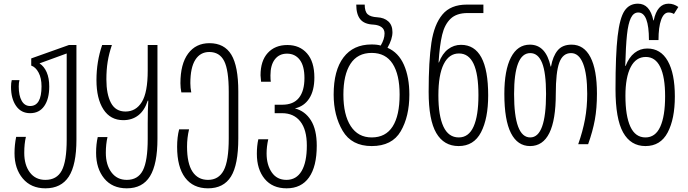

<svg xmlns="http://www.w3.org/2000/svg" viewBox="-20 -785 3742 1045"><path d="M59 49Q59 3 68 -40H121Q112 -3 112 47Q112 113 142.5 153.5Q173 194 227 194Q289 194 316 143.5Q343 93 343 -25V-494L195 -440Q220 -424 234 -392Q248 -360 248 -314Q248 -247 221 -208Q194 -169 144 -169Q95 -169 67.5 -208.5Q40 -248 40 -312Q40 -334 44 -349H86Q82 -336 82 -314Q82 -265 98 -236.5Q114 -208 144 -208Q206 -208 206 -315Q206 -360 190 -390Q174 -420 150 -428V-467L355 -540H396V-25Q396 112 354.5 176Q313 240 227 240Q149 240 104 186.5Q59 133 59 49Z M503 47Q503 -1 512 -39H565Q556 0 556 47Q556 112 586.5 153Q617 194 670 194Q731 194 757.5 142.5Q784 91 784 -29V-114Q784 -186 787 -237H784Q767 -184 733 -157.5Q699 -131 651 -131Q581 -131 543 -189.5Q505 -248 505 -349Q505 -450 536 -540H589Q573 -493 566 -449Q559 -405 559 -353Q559 -272 584 -225Q609 -178 663 -178Q720 -178 752 -230Q784 -282 784 -401V-540H837V-30Q837 108 796.5 174Q756 240 670 240Q591 240 547 186Q503 132 503 47Z M944 14Q944 -39 955 -81H1009Q998 -35 998 13Q998 104 1027.5 149Q1057 194 1112 194Q1170 194 1197.5 142.5Q1225 91 1225 -32V-285Q1225 -404 1200 -453Q1175 -502 1119 -502Q1070 -502 1043 -459.5Q1016 -417 1016 -332Q1016 -307 1021 -282H967Q962 -307 962 -332Q962 -437 1004 -493.5Q1046 -550 1120 -550Q1201 -550 1239 -487.5Q1277 -425 1277 -287V-32Q1277 112 1237 176Q1197 240 1112 240Q1031 240 987.5 182Q944 124 944 14Z M1378 52Q1378 8 1386 -27H1440Q1431 13 1431 50Q1431 112 1459 153Q1487 194 1539 194Q1593 194 1621.5 146Q1650 98 1650 7Q1650 -79 1614.5 -124Q1579 -169 1515 -169H1475V-215H1516Q1577 -215 1607 -252.5Q1637 -290 1637 -360Q1637 -426 1611.5 -459.5Q1586 -493 1542 -493Q1500 -493 1476 -462Q1452 -431 1452 -375Q1452 -350 1454 -340H1401Q1398 -367 1398 -375Q1398 -454 1437.5 -497Q1477 -540 1544 -540Q1611 -540 1651 -494.5Q1691 -449 1691 -363Q1691 -292 1663 -249Q1635 -206 1585 -195Q1640 -181 1672 -130.5Q1704 -80 1704 8Q1704 121 1662 180.5Q1620 240 1540 240Q1463 240 1420.5 188.5Q1378 137 1378 52Z M1796 -270Q1796 -402 1849.5 -472.5Q1903 -543 2002 -543Q2034 -543 2052 -537Q2073 -572 2073 -603Q2073 -625 2057 -637Q2041 -649 2013 -651Q1963 -653 1941 -680Q1919 -707 1919 -760H1965Q1965 -722 1981 -707.5Q1997 -693 2033 -691Q2071 -689 2093.5 -668.5Q2116 -648 2116 -610Q2116 -572 2089 -525Q2149 -499 2178.5 -432Q2208 -365 2208 -270Q2208 -151 2161 -70.5Q2114 10 2003 10Q1894 10 1845 -73Q1796 -156 1796 -270ZM2155 -270Q2155 -379 2117 -438Q2079 -497 2003 -497Q1926 -497 1887.5 -437.5Q1849 -378 1849 -270Q1849 -160 1889 -98.5Q1929 -37 2003 -37Q2079 -37 2117 -96.5Q2155 -156 2155 -270Z M2313 -285Q2313 -453 2328 -552.5Q2343 -652 2388 -706Q2433 -760 2521 -760H2611V-714H2525Q2465 -714 2432.5 -683Q2400 -652 2386.5 -595.5Q2373 -539 2367 -445H2369Q2387 -493 2418.5 -517Q2450 -541 2489 -541Q2637 -541 2637 -266Q2637 -140 2598 -65Q2559 10 2476 10Q2396 10 2354.5 -61Q2313 -132 2313 -285ZM2584 -267Q2584 -382 2557.5 -438Q2531 -494 2478 -494Q2424 -494 2395 -436Q2366 -378 2366 -266Q2366 -155 2393.5 -96Q2421 -37 2477 -37Q2531 -37 2557.5 -96Q2584 -155 2584 -267Z M2725 -274Q2725 -403 2761 -472.5Q2797 -542 2864 -542Q2951 -542 2977 -423H2979Q2989 -479 3015 -510.5Q3041 -542 3091 -542Q3158 -542 3193.5 -474Q3229 -406 3229 -275Q3229 -195 3217.5 -132.5Q3206 -70 3181 0H3127Q3152 -71 3164 -136Q3176 -201 3176 -274Q3176 -382 3153.5 -439Q3131 -496 3088 -496Q3043 -496 3024 -444Q3005 -392 3005 -274Q3005 10 2865 10Q2797 10 2761 -60.5Q2725 -131 2725 -274ZM2952 -274Q2952 -389 2930.5 -442.5Q2909 -496 2866 -496Q2778 -496 2778 -273Q2778 -37 2866 -37Q2952 -37 2952 -274Z M3330 -300Q3330 -488 3341.5 -587.5Q3353 -687 3379 -726Q3405 -765 3452 -765Q3517 -765 3536 -674H3538Q3557 -765 3619 -765Q3647 -765 3672 -747L3648 -709Q3635 -717 3619 -717Q3593 -717 3578.5 -677.5Q3564 -638 3564 -567H3512Q3512 -717 3454 -717Q3428 -717 3413.5 -687Q3399 -657 3392.5 -596Q3386 -535 3383 -426H3385Q3403 -473 3433.5 -497Q3464 -521 3503 -521Q3576 -521 3614.5 -453Q3653 -385 3653 -260Q3653 -138 3614 -64Q3575 10 3493 10Q3413 10 3371.5 -64Q3330 -138 3330 -300ZM3600 -261Q3600 -366 3573.5 -420.5Q3547 -475 3495 -475Q3441 -475 3412.5 -419.5Q3384 -364 3384 -264Q3384 -154 3411 -95.5Q3438 -37 3493 -37Q3547 -37 3573.5 -95Q3600 -153 3600 -261Z"/></svg>

Font: Noto Sans Georgian Light Cond
Style: Regular
Weight: 300
Width: 3
Designer: Monotype Design team
Foundry: Monotype Imaging Inc.
Version: Version 1.000